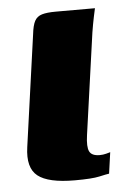

<svg xmlns="http://www.w3.org/2000/svg" viewBox="-43 -539 381 577"><g transform="rotate(-5 147.0 -250.0)"><path d="M160 5Q80 5 48.5 -20Q17 -45 26 -107L73 -443Q76 -470 83 -483Q90 -496 105 -500.5Q120 -505 147 -505H265Q264 -501 259.5 -479.5Q255 -458 251 -433L208 -127Q203 -92 210 -78Q217 -64 241 -64Q251 -64 260.5 -66.5Q270 -69 273 -70L264 -6Q256 -5 234 0Q212 5 160 5Z"/></g></svg>

Font: Genos Thin ExtraBold
Style: Italic
Weight: 800
Italic angle: -8°
Version: Version 1.010